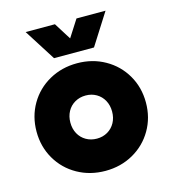

<svg xmlns="http://www.w3.org/2000/svg" viewBox="-110 -814 817 916"><g transform="rotate(-15 298.5 -356.0)"><path d="M28.3 -252Q28.3 -326.7 63.7 -387.5Q99.1 -448.2 160.9 -482.9Q222.7 -517.6 298.8 -517.6Q374.5 -517.6 436 -482.9Q497.6 -448.2 533 -387.5Q568.4 -326.7 568.4 -252Q568.4 -177.2 533 -116.5Q497.6 -55.7 436 -21Q374.5 13.7 298.8 13.7Q222.7 13.7 160.9 -21Q99.1 -55.7 63.7 -116.5Q28.3 -177.2 28.3 -252ZM401.4 -252Q401.4 -282.7 388.2 -306.9Q375 -331.1 351.6 -344.7Q328.1 -358.4 298.8 -358.4Q269 -358.4 245.4 -344.7Q221.7 -331.1 208.5 -306.9Q195.3 -282.7 195.3 -252Q195.3 -221.2 208.5 -197Q221.7 -172.9 245.4 -159.2Q269 -145.5 298.8 -145.5Q328.1 -145.5 351.6 -159.2Q375 -172.9 388.2 -197Q401.4 -221.2 401.4 -252ZM245.6 -724.6 298.3 -640.6 352.1 -724.6H495.6L397 -569.3H199.7L101.1 -724.6Z"/></g></svg>

Font: Wanted Sans Black
Style: Regular
Weight: 900
Designer: Original Design by Kil Hyung-jin and Kang Hanbin, Wanted Lab, Inc; Hangeul from Source Han Sans by Jang Soo-young and Ka
Foundry: Wanted Lab, Inc.
Version: Version 1.003